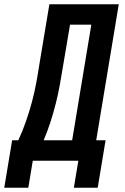

<svg xmlns="http://www.w3.org/2000/svg" viewBox="-67 -755 587 902"><path d="M-47 127 -10 -96H19Q39 -139 55 -185Q71 -231 83 -276Q95 -321 103.5 -367Q112 -413 119 -459L165 -735H491L385 -96H429L392 127H280L301 0H87L66 127ZM272 -96 362 -639H262L229 -444Q222 -400 214 -356Q206 -312 195 -268.5Q184 -225 170 -181.5Q156 -138 138 -96Z"/></svg>

Font: Iosevka Curly Oblique
Style: Bold
Weight: 700
Italic angle: -9°
Monospace: yes
Designer: Belleve Invis
Foundry: Belleve Invis
Version: Version 11.1.0; ttfautohint (v1.8.3)